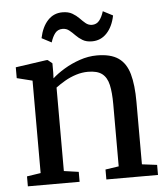

<svg xmlns="http://www.w3.org/2000/svg" viewBox="-54 -816 754 865"><g transform="rotate(-5 323.0 -384.0)"><path d="M99.5 -54.5V-472.5L29.5 -490V-539L169 -559H175.5L195.5 -542.5V-501L194.5 -474.5Q215.5 -494 248.5 -514Q281.5 -534 320.2 -547.2Q359 -560.5 398 -560.5Q460 -560.5 494.8 -536.5Q529.5 -512.5 543.5 -462.8Q557.5 -413 557.5 -336V-54L625.5 -45.5V0H392V-45L452.5 -54V-335Q452.5 -388 444.8 -422.5Q437 -457 415.2 -473.8Q393.5 -490.5 351.5 -490.5Q324.5 -490.5 297.5 -482Q270.5 -473.5 246.8 -459.8Q223 -446 204.5 -432V-54.5L271 -45V0H37V-45ZM156.5 -659.5Q167 -710 193.8 -738.8Q220.5 -767.5 260 -767.5Q287 -767.5 304.5 -757.2Q322 -747 334.8 -733.8Q347.5 -720.5 359.8 -710.2Q372 -700 388 -699.5Q409 -699.5 421.5 -715Q434 -730.5 442 -756.5L486.5 -733.5Q476.5 -683.5 449.2 -654.5Q422 -625.5 382 -625.5Q356.5 -625.5 339.5 -635.8Q322.5 -646 309.8 -659.2Q297 -672.5 284.2 -682.8Q271.5 -693 254.5 -693Q233 -693 220.8 -677.8Q208.5 -662.5 200.5 -636.5Z"/></g></svg>

Font: Merriweather 36pt
Style: Regular
Weight: 400
Designer: Eben Sorkin
Foundry: Eben Sorkin
Version: Version 2.100